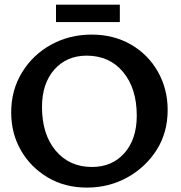

<svg xmlns="http://www.w3.org/2000/svg" viewBox="-20 -809 790 837"><path d="M358.9 8.8Q262.7 8.8 188.2 -35.4Q113.8 -79.6 71.3 -153.3Q28.8 -227.1 28.8 -318.8Q28.8 -417 76.7 -494.4Q124.5 -571.8 204.1 -615Q283.7 -658.2 378.9 -658.2Q476.1 -658.2 551 -614.7Q626 -571.3 668.5 -496.1Q710.9 -420.9 710.9 -329.6Q710.9 -231.4 663.1 -155.8Q615.2 -80.1 535.2 -35.6Q455.1 8.8 358.9 8.8ZM380.9 -81.1Q468.8 -81.1 522.5 -141.8Q576.2 -202.6 576.2 -304.7Q576.2 -423.8 516.6 -495.1Q457 -566.4 357.9 -566.4Q270.5 -566.4 216.8 -505.6Q163.1 -444.8 163.1 -342.8Q163.1 -223.1 222.9 -152.1Q282.7 -81.1 380.9 -81.1ZM502.4 -712.9H224.1V-788.6H502.4Z"/></svg>

Font: Bainsley
Style: Bold
Weight: 700
Designer: Paul James MIller
Foundry: High-Logic / Made with FontCreator
Version: Version 1.411;March 28, 2021;FontCreator 13.0.0.2683 64-bit